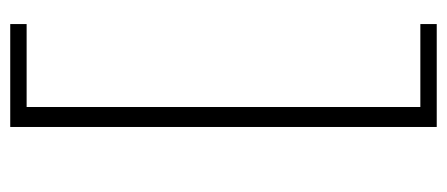

<svg xmlns="http://www.w3.org/2000/svg" viewBox="-269 -482 873 375"><g transform="rotate(-90 167.5 -294.5)"><path d="M308 -679H146V90H308V122H107V-711H308Z"/></g></svg>

Font: EauTestInfant Light
Style: Regular
Weight: 300
Designer: Christian Thalmann (Catharsis Fonts)
Version: Version 0.001;PS 000.001;hotconv 1.0.88;makeotf.lib2.5.64775